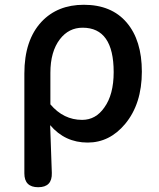

<svg xmlns="http://www.w3.org/2000/svg" viewBox="-20 -584 664 804"><path d="M140 200Q82 200 82 142V-38V-276Q82 -416 154 -493Q221 -564 331 -564Q447 -564 510.5 -489.5Q574 -415 574 -284Q574 -149 504 -65Q439 13 347 13Q252 13 190 -60Q191 -19 194 54Q196 111 197 140Q199 200 140 200ZM324 -82Q381 -82 417 -134Q456 -188 456 -282Q456 -468 326 -468Q268 -468 231 -420Q191 -368 191 -279V-213V-147Q246 -82 324 -82Z"/></svg>

Font: GenSenRounded TW M
Style: Regular
Weight: 500
Version: Version 1.501;PS 1;hotconv 16.6.51;makeotf.lib2.5.65220